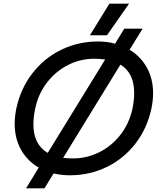

<svg xmlns="http://www.w3.org/2000/svg" viewBox="-20 -940 866 1046"><path d="M576 -920H683L563 -748H470ZM191 -27Q129 -63 94.5 -124.5Q60 -186 60 -266Q60 -306 69 -349Q92 -457 156 -540Q220 -623 313 -668.5Q406 -714 514 -714Q564 -714 607 -702L657 -784H757L686 -669Q746 -633 780 -572Q814 -511 814 -432Q814 -393 805 -349Q782 -241 718.5 -158.5Q655 -76 562 -30.5Q469 15 359 15Q317 15 272 5L222 86H122ZM553 -616Q517 -620 494 -620Q419 -620 352 -586.5Q285 -553 237 -491.5Q189 -430 172 -349Q162 -305 162 -262Q162 -153 240 -107ZM702 -349Q711 -394 711 -433Q711 -543 636 -588L324 -80Q350 -77 379 -77Q453 -77 520.5 -110.5Q588 -144 636 -205.5Q684 -267 702 -349Z"/></svg>

Font: Prompt
Style: Italic
Weight: 400
Italic angle: -12°
Designer: Katatrad Team
Foundry: CadsonDemak
Version: Version 1.001